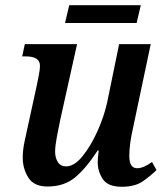

<svg xmlns="http://www.w3.org/2000/svg" viewBox="-20 -705 628 735"><path d="M446 10Q497 10 527.5 -11.5Q558 -33 579 -54L562 -85Q529 -61 505 -61Q475 -61 475 -108Q475 -153 489 -214L557 -536H436L390 -312Q378 -258 352.5 -201.5Q327 -145 295.5 -106.5Q264 -68 233 -68Q212 -68 201.5 -84.5Q191 -101 191 -124Q191 -146 198 -183Q205 -220 211 -248L275 -536H75L65 -489H80Q133 -489 133 -453Q133 -440 129 -419Q125 -398 121 -379L87 -223Q81 -197 74 -163.5Q67 -130 67 -102Q67 -59 88.5 -25Q110 9 162 9Q225 9 267 -25.5Q309 -60 354 -129H358Q354 -98 354 -85Q354 -49 373.5 -19.5Q393 10 446 10ZM229 -617 245 -685H519L503 -617Z"/></svg>

Font: Noto Serif SemiCondensed Semi
Style: Italic
Weight: 600
Width: 4
Italic angle: -12°
Designer: Monotype Design Team
Foundry: Monotype Imaging Inc.
Version: Version 1.901